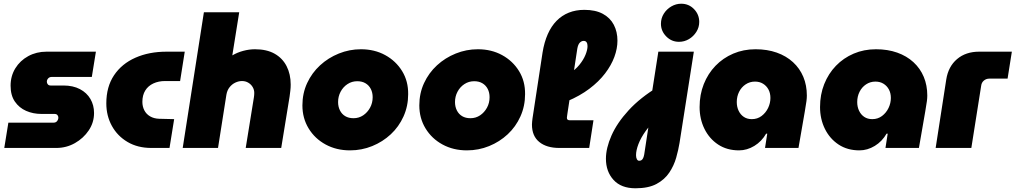

<svg xmlns="http://www.w3.org/2000/svg" viewBox="-20 -796 5464 1033"><path d="M3 0 25 -136H268Q277 -136 282.5 -140Q288 -144 291 -150.5Q294 -157 294 -163Q294 -171 289 -177Q284 -183 273 -183H203Q158 -183 120.5 -199.5Q83 -216 60 -249.5Q37 -283 37 -335Q37 -387 62.5 -428.5Q88 -470 132 -494Q176 -518 230 -518H496L474 -382H257Q249 -382 243.5 -378Q238 -374 235 -368.5Q232 -363 232 -356Q232 -349 237 -342.5Q242 -336 252 -336H321Q373 -336 410 -316.5Q447 -297 466.5 -263.5Q486 -230 486 -188Q486 -137 457.5 -94.5Q429 -52 383 -26Q337 0 283 0Z M794 0Q721 0 666.5 -32Q612 -64 582 -118.5Q552 -173 552 -240Q552 -329 593.5 -391Q635 -453 708.5 -485.5Q782 -518 876 -518H974L949 -360H868Q833 -360 805 -347Q777 -334 761.5 -309Q746 -284 746 -248Q746 -223 756.5 -202.5Q767 -182 787.5 -170Q808 -158 836 -157L917 -155L892 0Z M963 0 1077 -730H1267L1231 -505L1230 -498Q1257 -514 1289 -522.5Q1321 -531 1352 -531Q1415 -531 1457.5 -507Q1500 -483 1522 -440Q1544 -397 1544 -341Q1544 -324 1542 -307.5Q1540 -291 1538 -276L1493 0H1302L1346 -272Q1347 -277 1347.5 -284.5Q1348 -292 1348 -296Q1348 -313 1339.5 -327.5Q1331 -342 1316 -351Q1301 -360 1282 -360Q1264 -360 1246 -351.5Q1228 -343 1215 -326.5Q1202 -310 1198 -286L1153 0Z M1863 13Q1790 13 1732 -18.5Q1674 -50 1640.5 -105Q1607 -160 1607 -229Q1607 -294 1632.5 -349Q1658 -404 1702 -444.5Q1746 -485 1803 -508Q1860 -531 1922 -531Q1995 -531 2052.5 -499.5Q2110 -468 2143.5 -413.5Q2177 -359 2176 -289Q2176 -225 2151 -169.5Q2126 -114 2082.5 -73.5Q2039 -33 1982.5 -10Q1926 13 1863 13ZM1882 -160Q1911 -160 1934 -175.5Q1957 -191 1971 -216.5Q1985 -242 1985 -273Q1985 -298 1975 -317.5Q1965 -337 1946.5 -348Q1928 -359 1902 -359Q1873 -359 1849.5 -343.5Q1826 -328 1812.5 -302.5Q1799 -277 1799 -247Q1799 -222 1809 -202Q1819 -182 1837.5 -171Q1856 -160 1882 -160Z M2492 13Q2419 13 2361 -18.5Q2303 -50 2269.5 -105Q2236 -160 2236 -229Q2236 -294 2261.5 -349Q2287 -404 2331 -444.5Q2375 -485 2432 -508Q2489 -531 2551 -531Q2624 -531 2681.5 -499.5Q2739 -468 2772.5 -413.5Q2806 -359 2805 -289Q2805 -225 2780 -169.5Q2755 -114 2711.5 -73.5Q2668 -33 2611.5 -10Q2555 13 2492 13ZM2511 -160Q2540 -160 2563 -175.5Q2586 -191 2600 -216.5Q2614 -242 2614 -273Q2614 -298 2604 -317.5Q2594 -337 2575.5 -348Q2557 -359 2531 -359Q2502 -359 2478.5 -343.5Q2455 -328 2441.5 -302.5Q2428 -277 2428 -247Q2428 -222 2438 -202Q2448 -182 2466.5 -171Q2485 -160 2511 -160Z M2989 0Q2921 0 2881.5 -32Q2842 -64 2842 -126Q2842 -134 2843 -142Q2844 -150 2845 -159L2899 -513Q2908 -569 2927 -612Q2946 -655 2974.5 -684Q3003 -713 3040.5 -728Q3078 -743 3124 -743Q3184 -743 3223.5 -721.5Q3263 -700 3282.5 -662.5Q3302 -625 3302 -577Q3302 -535 3285.5 -490Q3269 -445 3235.5 -401Q3202 -357 3151 -318.5Q3100 -280 3031 -251L3046 -403Q3076 -421 3097.5 -447.5Q3119 -474 3130 -501Q3141 -528 3141 -548Q3141 -561 3136 -568.5Q3131 -576 3120 -576Q3109 -576 3099.5 -566.5Q3090 -557 3086 -534L3033 -186Q3032 -177 3031 -171.5Q3030 -166 3030 -162Q3030 -155 3034 -152Q3038 -149 3045 -149H3173L3150 0Z M3399 217Q3322 217 3281 172Q3240 127 3240 58Q3240 1 3270 -67Q3300 -135 3362.5 -203Q3425 -271 3521 -329L3519 -161Q3481 -129 3454.5 -92Q3428 -55 3415 -21Q3402 13 3402 39Q3402 52 3406.5 60.5Q3411 69 3419 69Q3426 69 3431.5 65.5Q3437 62 3440.5 54Q3444 46 3446 35L3478 -174L3474 -210L3522 -518H3713L3636 -27Q3630 10 3618 52.5Q3606 95 3581 132.5Q3556 170 3512.5 193.5Q3469 217 3399 217ZM3633 -571Q3593 -571 3564.5 -600Q3536 -629 3536 -668Q3536 -698 3551.5 -722.5Q3567 -747 3592 -761.5Q3617 -776 3645 -776Q3686 -776 3714 -747Q3742 -718 3742 -678Q3742 -649 3726.5 -624.5Q3711 -600 3686.5 -585.5Q3662 -571 3633 -571Z M3956 13Q3891 13 3843.5 -18.5Q3796 -50 3770 -103Q3744 -156 3744 -220Q3744 -287 3766.5 -343.5Q3789 -400 3829.5 -442Q3870 -484 3925 -507.5Q3980 -531 4045 -531Q4108 -531 4159 -513Q4210 -495 4246.5 -461.5Q4283 -428 4302 -382.5Q4321 -337 4321 -282Q4321 -269 4319 -252.5Q4317 -236 4310 -196L4276 0H4096L4108 -77H4102Q4078 -35 4038.5 -11Q3999 13 3956 13ZM4025 -155Q4055 -155 4077.5 -172Q4100 -189 4112.5 -215Q4125 -241 4125 -269Q4125 -295 4114.5 -314.5Q4104 -334 4085.5 -345.5Q4067 -357 4042 -357Q4014 -357 3991.5 -342Q3969 -327 3956.5 -302Q3944 -277 3944 -247Q3944 -221 3954 -200Q3964 -179 3982 -167Q4000 -155 4025 -155Z M4604 13Q4539 13 4491.5 -18.5Q4444 -50 4418 -103Q4392 -156 4392 -220Q4392 -287 4414.5 -343.5Q4437 -400 4477.5 -442Q4518 -484 4573 -507.5Q4628 -531 4693 -531Q4756 -531 4807 -513Q4858 -495 4894.5 -461.5Q4931 -428 4950 -382.5Q4969 -337 4969 -282Q4969 -269 4967 -252.5Q4965 -236 4958 -196L4924 0H4744L4756 -77H4750Q4726 -35 4686.5 -11Q4647 13 4604 13ZM4673 -155Q4703 -155 4725.5 -172Q4748 -189 4760.5 -215Q4773 -241 4773 -269Q4773 -295 4762.5 -314.5Q4752 -334 4733.5 -345.5Q4715 -357 4690 -357Q4662 -357 4639.5 -342Q4617 -327 4604.5 -302Q4592 -277 4592 -247Q4592 -221 4602 -200Q4612 -179 4630 -167Q4648 -155 4673 -155Z M5014 0 5071 -368Q5082 -438 5129 -478Q5176 -518 5248 -518H5424L5401 -373H5303Q5286 -373 5273.5 -362.5Q5261 -352 5259 -335L5206 0Z"/></svg>

Font: MuseoModerno Black
Style: Italic
Weight: 900
Italic angle: -9°
Designer: Pablo Cosgaya, Héctor Gatti, Marcela Romero, and the Authors of The MuseoModerno Project.
Foundry: Omnibus-Type Team
Version: Version 1.003